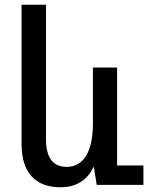

<svg xmlns="http://www.w3.org/2000/svg" viewBox="-20 -780 629 810"><path d="M235 10C307 10 351 -25 374 -75H376L388 0H585V-82H474V-495H372V-259C372 -139 332 -76 261 -76C205 -76 174 -113 174 -193V-760H71V-172C71 -50 131 10 235 10Z"/></svg>

Font: Noto Sans Armenian SemiCondensed Medium
Style: Regular
Weight: 500
Width: 4
Designer: Monotype Design Team
Foundry: Monotype Imaging Inc.
Version: Version 2.008